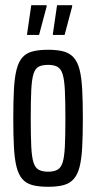

<svg xmlns="http://www.w3.org/2000/svg" viewBox="-20 -709 369 737"><path d="M165 8Q129 8 104.5 1.5Q80 -5 65.5 -22Q51 -39 43.5 -68.5Q36 -98 33.5 -144Q31 -190 31 -255Q31 -320 33.5 -366Q36 -412 43.5 -441.5Q51 -471 65.5 -488Q80 -505 104.5 -511.5Q129 -518 165 -518Q200 -518 224 -511.5Q248 -505 263 -488Q278 -471 285.5 -441.5Q293 -412 295.5 -366Q298 -320 298 -255Q298 -190 295.5 -144Q293 -98 285.5 -68.5Q278 -39 263 -22Q248 -5 224 1.5Q200 8 165 8ZM165 -50Q187 -50 200.5 -57.5Q214 -65 220.5 -85.5Q227 -106 229 -147Q231 -188 231 -255Q231 -322 229 -362.5Q227 -403 220.5 -424Q214 -445 200.5 -452.5Q187 -460 165 -460Q142 -460 128.5 -453Q115 -446 108.5 -425Q102 -404 100 -363Q98 -322 98 -255Q98 -188 100 -147Q102 -106 108.5 -85.5Q115 -65 128.5 -57.5Q142 -50 165 -50ZM84 -575V-579L100 -689H159V-684L130 -575ZM183 -575V-579L199 -689H257V-684L228 -575Z"/></svg>

Font: Saira UltraCondensed Medium
Style: Regular
Weight: 500
Width: 1
Designer: Hector Gatti with collaboration of the Omnibus-Type team
Foundry: Omnibus-Type
Version: Version 1.101